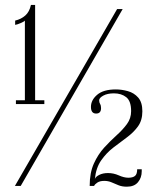

<svg xmlns="http://www.w3.org/2000/svg" viewBox="-20 -736 622 760"><path d="M43 -324V-339H78.5V-654.5Q75.5 -650.5 62.2 -644.8Q49 -639 40 -637.5V-654.5Q63.5 -660 80 -674.5Q96.5 -689 102.5 -716.5H119V-339H155.5V-324ZM39 0 443.5 -700H465.5L62 0ZM482 3Q463 3 449 -2.8Q435 -8.5 421.8 -14.2Q408.5 -20 392.5 -20Q375.5 -20 365.2 -13.2Q355 -6.5 352.5 0H335Q335 -52 351.5 -88.5Q368 -125 392.5 -151.8Q417 -178.5 441.5 -200.5Q466 -222.5 482.5 -245Q499 -267.5 499 -296Q499 -336 479.8 -351.2Q460.5 -366.5 431 -366.5Q405 -366.5 388.8 -357.5Q372.5 -348.5 372.5 -339Q372.5 -330.5 376.2 -324.5Q380 -318.5 380 -308Q380 -286.5 360.5 -286.5Q340 -286.5 340 -313Q340 -340 364.8 -361Q389.5 -382 438.5 -382Q462 -382 486.2 -375.2Q510.5 -368.5 527 -349.8Q543.5 -331 543.5 -295.5Q543.5 -259.5 526 -235.5Q508.5 -211.5 482 -192Q455.5 -172.5 428.2 -151.5Q401 -130.5 380.5 -101.2Q360 -72 355.5 -27.5Q358.5 -36.5 373 -43.8Q387.5 -51 407.5 -51Q429.5 -51 450.2 -41.8Q471 -32.5 488 -32.5Q505.5 -32.5 514.2 -39.5Q523 -46.5 523 -66H541V-58Q541 -32.5 526.2 -14.8Q511.5 3 482 3Z"/></svg>

Font: Imbue 50pt ExtraLight
Style: Regular
Weight: 200
Designer: Tyler Finck
Foundry: Etcetera Type Company
Version: Version 1.102; ttfautohint (v1.8.3)